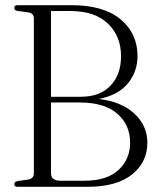

<svg xmlns="http://www.w3.org/2000/svg" viewBox="-20 -720 618 740"><path d="M548 -170Q548 -95 488.8 -47.5Q429.5 0 317 0H48Q35 0 35 -10.5Q35 -19 47 -22L88.5 -28Q110.5 -32 110.5 -51.5V-649.5Q110.5 -668 90.5 -672L47 -678Q35 -680.5 35 -689.5Q35 -700 48 -700H255.5Q379.5 -700 444.8 -645.5Q510 -591 510 -504Q510 -444 472.8 -398.5Q435.5 -353 360.5 -338.5Q448 -328.5 498 -282Q548 -235.5 548 -170ZM252 -677.5H176.5V-347H291Q365 -347 405.8 -389.8Q446.5 -432.5 446.5 -503.5Q446.5 -580.5 396 -629Q345.5 -677.5 252 -677.5ZM287 -325H176.5V-52.5Q176.5 -23.5 213 -23.5H306Q392 -23.5 436.8 -65Q481.5 -106.5 481.5 -170.5Q481.5 -238.5 432 -281.8Q382.5 -325 287 -325Z"/></svg>

Font: Fraunces 144pt Soft Light
Style: Regular
Weight: 300
Version: Version 1.000;[0bf87f6ff]